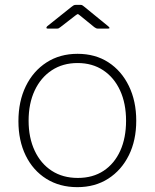

<svg xmlns="http://www.w3.org/2000/svg" viewBox="-20 -762 638 792"><path d="M299 10Q226 10 171 -24.5Q116 -59 86 -120.5Q56 -182 56 -262Q56 -344 86.5 -406.5Q117 -469 172 -504.5Q227 -540 300 -540Q373 -540 427 -505Q481 -470 511.5 -407.5Q542 -345 542 -264Q542 -183 511.5 -121.5Q481 -60 426.5 -25Q372 10 299 10ZM301 -28Q363 -28 407.5 -57.5Q452 -87 476 -140Q500 -193 500 -264Q500 -335 475.5 -388.5Q451 -442 406 -472Q361 -502 300 -502Q239 -502 193.5 -472Q148 -442 123 -388.5Q98 -335 98 -264Q98 -194 123 -140.5Q148 -87 193.5 -57.5Q239 -28 301 -28ZM369 -650 310 -698Q303 -704 301 -704Q299 -704 291 -698L229 -650Q224 -646 221.5 -645Q219 -644 214 -644H177Q172 -644 171.5 -647Q171 -650 175 -654L274 -733Q279 -737 283 -739.5Q287 -742 294 -742H312Q318 -742 321.5 -739Q325 -736 328 -734L426 -654Q438 -644 425 -644H384Q380 -644 376.5 -645.5Q373 -647 369 -650Z"/></svg>

Font: Libre Franklin Thin
Style: Regular
Weight: 100
Designer: Pablo Impallari, Rodrigo Fuenzalida, Nhung Nguyen
Foundry: Impallari Type
Version: Version 3.000